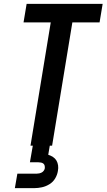

<svg xmlns="http://www.w3.org/2000/svg" viewBox="-20 -755 552 995"><path d="M138 0 243 -639H102L118 -735H512L496 -639H355L250 0ZM57 220 70 145H170Q177 145 183.5 143.5Q190 142 196 139Q202 136 206.5 130Q211 124 212 118Q213 111 211.5 104Q210 97 205 93Q200 89 193 87.5Q186 86 179 86H135L150 0H238L230 47Q243 51 254.5 58.5Q266 66 272.5 77Q279 88 281 102Q283 116 280 131Q277 151 266 169.5Q255 188 236.5 199.5Q218 211 197.5 215.5Q177 220 157 220Z"/></svg>

Font: Iosevka SS18
Style: Bold Italic
Weight: 700
Italic angle: -9°
Monospace: yes
Designer: Belleve Invis
Foundry: Belleve Invis
Version: Version 25.1.1; ttfautohint (v1.8.4)